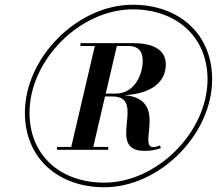

<svg xmlns="http://www.w3.org/2000/svg" viewBox="-20 -780 915 810"><path d="M85 -304.5C85 -111.5 226.5 10 420 10C653 10 875 -212.5 875 -445.5C875 -638.5 733.5 -760 540 -760C307 -760 85 -537.5 85 -304.5ZM104.5 -304.5C104.5 -527 318 -740.5 540 -740.5C722.5 -740.5 855.5 -626 855.5 -445.5C855.5 -223 642 -9.5 420 -9.5C237 -9.5 104.5 -122 104.5 -304.5ZM220.5 -160V-148H436.5V-160H373.5L423 -373H454.5C602 -373 423 -143.5 589.5 -143.5C617 -143.5 637 -147 658.5 -155L655 -166.5C646 -163 637 -159.5 626 -159.5C560.5 -159.5 692 -363 505 -378.5C612 -384 679.5 -429.5 679.5 -508C679.5 -574 620 -598 541.5 -598H319.5V-586H380L280.5 -160ZM520.5 -586C573.5 -586 582 -552.5 582 -523C582 -469.5 551 -385 466.5 -385H426L473 -586Z"/></svg>

Font: Bodoni* 11pt
Style: Bold Italic
Weight: 700
Italic angle: -13°
Version: Version 2.3